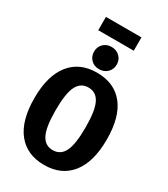

<svg xmlns="http://www.w3.org/2000/svg" viewBox="-257 -1182 1144 1311"><g transform="rotate(30 315.0 -526.5)"><path d="M600 -347Q600 -171 525.5 -77Q451 17 315 17Q179 17 104.5 -76Q30 -169 30 -347Q30 -522 104.5 -616Q179 -710 315 -710Q452 -710 526 -617.5Q600 -525 600 -347ZM197 -347Q197 -213 226 -156.5Q255 -100 315 -100Q376 -100 404.5 -156.5Q433 -213 433 -347Q433 -479 404.5 -536Q376 -593 315 -593Q254 -593 225.5 -536Q197 -479 197 -347ZM403 -825Q403 -787 377.5 -762Q352 -737 313 -737Q274 -737 249 -762Q224 -787 224 -825Q224 -862 249 -887Q274 -912 313 -912Q352 -912 377.5 -887Q403 -862 403 -825ZM176 -965V-1070H456V-965Z"/></g></svg>

Font: Fira Sans Condensed
Style: Bold
Weight: 700
Width: 3
Designer: bBox Type GmbH & Carrois Corporate GbR & Edenspiekermann AG
Foundry: bBox Type GmbH & Carrois Corporate GbR & Edenspiekermann AG
Version: Version 4.301